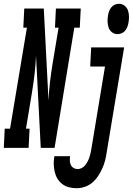

<svg xmlns="http://www.w3.org/2000/svg" viewBox="-78 -780 701 1013"><path d="M-58 0 -53 -101H-25L64 -634H45L50 -735H153L178 -249Q180 -297 185.5 -345Q191 -393 199 -441L231 -634H212L217 -735H348L343 -634H314L210 0H137L112 -486Q110 -438 104.5 -390Q99 -342 91 -294L59 -101H78L73 0ZM542 -600Q525 -600 512.5 -610Q500 -620 495 -634.5Q490 -649 489.5 -666Q489 -683 492 -699Q494 -711 498 -721.5Q502 -732 509.5 -741.5Q517 -751 528 -755.5Q539 -760 550 -760Q566 -760 579 -750Q592 -740 597 -725.5Q602 -711 602.5 -694Q603 -677 600 -661Q598 -649 594 -638.5Q590 -628 582.5 -618.5Q575 -609 564 -604.5Q553 -600 542 -600ZM327 213Q306 213 286 208Q266 203 250.5 191Q235 179 225 162.5Q215 146 210.5 126Q206 106 205.5 85.5Q205 65 209 44Q209 44 209 44Q209 44 209 44H292Q292 44 292 44Q292 44 292 44Q290 55 290.5 67.5Q291 80 295.5 90Q300 100 310 106Q320 112 332 112Q343 112 353.5 106.5Q364 101 371.5 91.5Q379 82 384.5 71.5Q390 61 393.5 50.5Q397 40 399.5 29Q402 18 404 6L476 -429H398L403 -530H577L485 23Q482 45 476.5 66.5Q471 88 462 108Q453 128 440 148Q427 168 409.5 183Q392 198 370 205.5Q348 213 327 213Z"/></svg>

Font: Iosevka Curly Slab Extended
Style: Bold Italic
Weight: 700
Width: 7
Italic angle: -9°
Monospace: yes
Designer: Belleve Invis
Foundry: Belleve Invis
Version: Version 11.0.0; ttfautohint (v1.8.3)